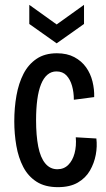

<svg xmlns="http://www.w3.org/2000/svg" viewBox="-20 -761 439 793"><path d="M219 12Q166 12 131 -10.5Q96 -33 76 -71.5Q56 -110 47.5 -159Q39 -208 39 -260Q39 -316 48 -366.5Q57 -417 77 -456Q97 -495 131 -518Q165 -541 215 -541Q257 -541 287 -525Q317 -509 335.5 -483Q354 -457 362 -424.5Q370 -392 369 -360L285 -349Q285 -380 277.5 -406.5Q270 -433 254.5 -449.5Q239 -466 213 -466Q192 -466 176 -452.5Q160 -439 149.5 -413Q139 -387 134 -349.5Q129 -312 129 -265Q129 -201 138 -155.5Q147 -110 167 -86Q187 -62 217 -62Q244 -62 262 -80Q280 -98 288 -128Q296 -158 293 -194L378 -189Q382 -156 375.5 -121.5Q369 -87 351.5 -56.5Q334 -26 301.5 -7Q269 12 219 12ZM101 -741 214 -660 327 -741V-662L214 -582L101 -662Z"/></svg>

Font: Bricolage Grotesque Condensed
Style: Regular
Weight: 400
Width: 3
Designer: Mathieu Triay
Foundry: Atelier Triay
Version: Version 1.000;gftools[0.9.30]